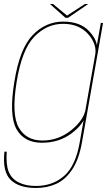

<svg xmlns="http://www.w3.org/2000/svg" viewBox="-34 -706 559 955"><path d="M144.5 229Q201 229 246.5 208Q292 187 325.2 137Q358.5 87 373.5 3L478.5 -592H467.5L445 -465L362.5 2Q342 119.5 284.8 169.2Q227.5 219 144.5 219Q94 219 58.8 201.2Q23.5 183.5 9.2 148Q-5 112.5 -0.5 48.5H-12Q-22.5 148 19 188.5Q60.5 229 144.5 229ZM174.5 4Q259.5 4 321.2 -42.2Q383 -88.5 391 -134.5L392 -163Q382.5 -108 319.2 -57.5Q256 -7 177 -7Q96.5 -7 59.5 -71.2Q22.5 -135.5 48.5 -297Q74.5 -459.5 136.8 -523.5Q199 -587.5 279.5 -587.5Q358.5 -587.5 403.8 -537.2Q449 -487 439.5 -432L447.5 -458Q455 -501 410.5 -549.8Q366 -598.5 281 -598.5Q193 -598.5 128.2 -531.2Q63.5 -464 37 -297Q10 -131 48.2 -63.5Q86.5 4 174.5 4ZM291.5 -617.5H304.5L404.5 -686H388L299.5 -628.5L230 -686H214.5Z"/></svg>

Font: Anybody Thin Thin
Style: Italic
Weight: 250
Italic angle: -10°
Version: Version 1.113;gftools[0.9.25]